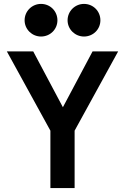

<svg xmlns="http://www.w3.org/2000/svg" viewBox="-20 -963 640 983"><path d="M238 0H362V-294L585 -700H454L302 -414L150 -700H15L238 -294ZM106 -859C106 -813 144 -776 190 -776C237 -776 274 -813 274 -859C274 -906 237 -943 190 -943C144 -943 106 -906 106 -859ZM326 -859C326 -813 364 -776 410 -776C457 -776 494 -813 494 -859C494 -906 457 -943 410 -943C364 -943 326 -906 326 -859Z"/></svg>

Font: CommitMono
Style: Bold
Weight: 700
Monospace: yes
Designer: Eigil Nikolajsen
Foundry: Eigil Nikolajsen
Version: Version 1.143